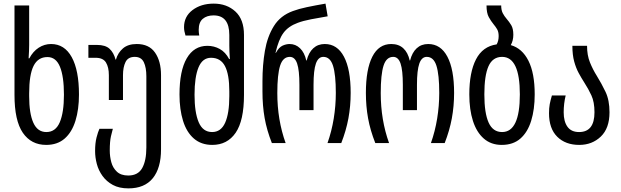

<svg xmlns="http://www.w3.org/2000/svg" viewBox="-20 -790 3427 1060"><path d="M235 10Q152 10 106 -57Q60 -124 60 -266V-760H141V-542Q141 -513 138 -468H142Q162 -506 193.5 -526.5Q225 -547 262 -547Q336 -547 376 -474.5Q416 -402 416 -268Q416 -186 396.5 -123Q377 -60 337 -25Q297 10 235 10ZM236 -61Q287 -61 310 -115Q333 -169 333 -267Q333 -368 311 -421.5Q289 -475 242 -475Q190 -475 165.5 -426.5Q141 -378 141 -274V-259Q141 -164 164 -112.5Q187 -61 236 -61Z M689 250Q638 250 603 231Q568 212 546 181.5Q524 151 514.5 115Q505 79 505 44Q505 0 513 -31Q521 -62 529 -79H603Q599 -66 592.5 -37.5Q586 -9 586 41Q586 74 594.5 105.5Q603 137 625.5 158Q648 179 688 179Q742 179 765 138Q788 97 788 24V-369Q788 -417 774 -446.5Q760 -476 724 -476Q687 -476 673 -447.5Q659 -419 659 -375V-238H581V-375Q581 -419 565 -445Q549 -471 508 -471H468V-542H515Q562 -542 585 -520.5Q608 -499 618 -461H620Q631 -499 659 -523Q687 -547 735 -547Q803 -547 836 -499.5Q869 -452 869 -375V34Q869 138 823.5 194Q778 250 689 250Z M1152 10Q1091 10 1050.5 -25Q1010 -60 990.5 -123Q971 -186 971 -268Q971 -399 1011 -468Q1051 -537 1125 -537Q1162 -537 1193.5 -519.5Q1225 -502 1245 -464H1249Q1246 -509 1246 -538V-597Q1246 -705 1159 -705Q1122 -705 1099.5 -686Q1077 -667 1077 -625Q1077 -611 1080 -594H1004Q1000 -607 998 -618Q996 -629 996 -640Q996 -699 1043 -734.5Q1090 -770 1160 -770Q1232 -770 1279.5 -726.5Q1327 -683 1327 -597V-266Q1327 -124 1281 -57Q1235 10 1152 10ZM1151 -61Q1200 -61 1223 -112.5Q1246 -164 1246 -259V-286Q1246 -379 1222 -425Q1198 -471 1145 -471Q1098 -471 1076 -418Q1054 -365 1054 -267Q1054 -169 1077 -115Q1100 -61 1151 -61Z M1481 0Q1453 -71 1441 -138.5Q1429 -206 1429 -285V-342Q1429 -431 1442.5 -509.5Q1456 -588 1492 -646Q1528 -704 1597 -729Q1629 -741 1674 -750.5Q1719 -760 1777 -770L1789 -700Q1741 -692 1697 -683.5Q1653 -675 1624 -664Q1572 -645 1545 -608.5Q1518 -572 1501 -498H1503Q1520 -529 1540 -538Q1560 -547 1579 -547Q1612 -547 1636.5 -523.5Q1661 -500 1671 -456H1673Q1684 -500 1709.5 -523.5Q1735 -547 1773 -547Q1842 -547 1879 -477Q1916 -407 1916 -277Q1916 -204 1903.5 -136.5Q1891 -69 1864 0H1788Q1811 -65 1822.5 -135.5Q1834 -206 1834 -277Q1834 -378 1818.5 -427Q1803 -476 1765 -476Q1737 -476 1724 -439Q1711 -402 1711 -322V-182H1633V-322Q1633 -402 1620.5 -439Q1608 -476 1580 -476Q1542 -476 1526.5 -427.5Q1511 -379 1511 -276Q1511 -128 1557 0Z M2052 0Q2024 -71 2012 -137.5Q2000 -204 2000 -277Q2000 -407 2035.5 -477Q2071 -547 2140 -547Q2181 -547 2206.5 -523.5Q2232 -500 2242 -456H2244Q2255 -500 2280.5 -523.5Q2306 -547 2344 -547Q2413 -547 2450 -477Q2487 -407 2487 -277Q2487 -204 2474.5 -136.5Q2462 -69 2435 0H2359Q2382 -65 2393.5 -135.5Q2405 -206 2405 -277Q2405 -378 2389.5 -427Q2374 -476 2336 -476Q2308 -476 2295 -439Q2282 -402 2282 -322V-182H2204V-322Q2204 -402 2191.5 -439Q2179 -476 2151 -476Q2113 -476 2097.5 -427.5Q2082 -379 2082 -276Q2082 -128 2128 0Z M2800 -541Q2863 -523 2897.5 -454.5Q2932 -386 2932 -269Q2932 -186 2912.5 -123Q2893 -60 2853 -25Q2813 10 2750 10Q2691 10 2651 -25Q2611 -60 2591 -122.5Q2571 -185 2571 -269Q2571 -391 2608 -462.5Q2645 -534 2722 -545Q2733 -564 2733 -591Q2733 -614 2724.5 -628.5Q2716 -643 2705 -656Q2691 -673 2678.5 -695.5Q2666 -718 2666 -760H2747Q2747 -734 2755.5 -717.5Q2764 -701 2777 -686Q2791 -670 2802.5 -651Q2814 -632 2814 -598Q2814 -566 2800 -541ZM2752 -61Q2850 -61 2850 -269Q2850 -476 2752 -476Q2700 -476 2677 -424.5Q2654 -373 2654 -269Q2654 -166 2677.5 -113.5Q2701 -61 2752 -61Z M3178 10Q3102 10 3056.5 -35Q3011 -80 3011 -165Q3011 -194 3015 -215Q3019 -236 3027 -263H3103Q3092 -218 3092 -170Q3092 -119 3113 -90Q3134 -61 3177 -61Q3262 -61 3262 -170Q3262 -227 3245 -263.5Q3228 -300 3206 -334Q3190 -359 3175 -386.5Q3160 -414 3150 -450.5Q3140 -487 3140 -537H3221Q3221 -485 3237 -445.5Q3253 -406 3275 -371Q3301 -329 3323 -283Q3345 -237 3345 -170Q3345 -82 3297 -36Q3249 10 3178 10Z"/></svg>

Font: Noto Sans Georgian ExtraCondensed
Style: Regular
Weight: 400
Width: 2
Designer: Monotype Design Team, Akaki Razmadze
Foundry: Google LLC
Version: Version 2.005; ttfautohint (v1.8.4.7-5d5b)